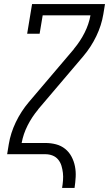

<svg xmlns="http://www.w3.org/2000/svg" viewBox="-20 -755 540 940"><path d="M284 165Q287 147 288.5 128Q290 109 288 91.5Q286 74 281 57Q276 40 265 26.5Q254 13 237.5 6.5Q221 0 202 0H15L23 -49Q32 -104 57.5 -157Q83 -210 121 -255L342 -515Q342 -516 342 -516Q342 -516 342 -516L343 -517Q373 -553 394 -594.5Q415 -636 423 -680H189L174 -590H113L137 -735H494L486 -686Q477 -631 451.5 -578Q426 -525 388 -480L167 -220Q167 -219 167 -219Q167 -219 167 -219L166 -218Q136 -182 115 -140.5Q94 -99 86 -55H202Q229 -55 254 -48.5Q279 -42 298.5 -26.5Q318 -11 330 11.5Q342 34 347 59.5Q352 85 350.5 111.5Q349 138 345 165Z"/></svg>

Font: Iosevka Curly Slab LtObl
Style: Regular
Weight: 300
Italic angle: -9°
Monospace: yes
Designer: Belleve Invis
Foundry: Belleve Invis
Version: Version 11.0.0; ttfautohint (v1.8.3)